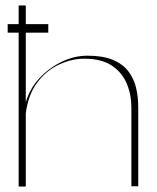

<svg xmlns="http://www.w3.org/2000/svg" viewBox="-20 -680 572 700"><path d="M156 -561H8V-592H156ZM48 0V-660H74V-307Q88 -356 123 -394Q158 -432 204.5 -454.5Q251 -477 299 -477Q355 -477 391 -462Q427 -447 447.5 -420.5Q468 -394 476 -360.5Q484 -327 484 -289V-1H459V-289Q459 -335 442 -375.5Q425 -416 387.5 -441Q350 -466 286 -466Q242 -466 196 -445Q150 -424 116.5 -380Q83 -336 74 -267V0Z"/></svg>

Font: Panamera Thin
Style: Regular
Weight: 100
Designer: Bastien Sozeau
Foundry: NBR — Bastien Sozeau
Version: Version 3.003;gftools[0.9.33]